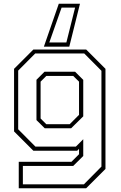

<svg xmlns="http://www.w3.org/2000/svg" viewBox="-20 -804 645 1024"><path d="M80 200V59H361L401.5 18.5V-10L391.5 0H158L55 -103V-437L158 -540H439.5L542.5 -437V97L439.5 200ZM102 179H427.5L521 84.5V-426.5L429 -519H168L77 -427.5V-114.5L169 -22H384.5L424 -61.5V28L370.5 81H102ZM218.5 -120 174.5 -163.5V-378.5L217.5 -421.5H380.5L424 -378V-183.5L359.5 -120ZM227 -141.5H351.5L401.5 -191.5V-368.5L370.5 -399H227L196.5 -368.5V-172ZM406.5 -784 349.5 -555H214L293.5 -784ZM380.5 -763.5H308.5L243 -577.5H334Z"/></svg>

Font: Tourney ExtraLight
Style: Regular
Weight: 250
Designer: Tyler Finck
Foundry: Etcetera Type Co
Version: Version 1.015